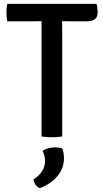

<svg xmlns="http://www.w3.org/2000/svg" viewBox="-20 -703 532 989"><path d="M17.5 -593Q15 -605 14 -616.5Q13 -628 13 -638Q13 -648 14 -659.5Q15 -671 17.5 -683H477Q480 -674 481.5 -662.8Q483 -651.5 483 -641Q483 -615 468.5 -604Q454 -593 423.5 -593H358Q348 -593 329.5 -593.5Q311 -594 300.5 -594H194Q184 -594 165.2 -593.5Q146.5 -593 136.5 -593ZM194 -520Q194 -540.5 194 -556.8Q194 -573 194 -594V-638H300V-594Q300 -573 300.2 -556.8Q300.5 -540.5 300.5 -520V0Q288 2 273.8 3Q259.5 4 247.5 4Q235 4 220.8 3Q206.5 2 194 0ZM300 61Q309.5 81.5 309.5 112.5Q309.5 163.5 276 203.8Q242.5 244 186 266Q173 262 164 249.5Q155 237 152 222Q212 183 212 126Q212 113 208.5 99Q205 85 199 74Q225.5 56 264.5 56Q285 56 300 61Z"/></svg>

Font: Signika
Style: Regular
Weight: 400
Designer: Anna Giedry
Foundry: Anna Giedry
Version: Version 2.001